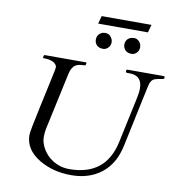

<svg xmlns="http://www.w3.org/2000/svg" viewBox="-102 -1072 1072 1163"><g transform="rotate(10 434.0 -490.5)"><path d="M860.8 -688.5Q868.2 -688.5 868.2 -682.1V-676.8Q868.2 -670.9 854 -668.9Q839.8 -667 832.8 -665.5Q825.7 -664.1 816.7 -661.6Q807.6 -659.2 800.8 -654.3Q786.1 -643.6 779.8 -615.2L764.6 -545.4Q760.7 -528.3 753.7 -494.1Q746.6 -460 737.3 -416Q711.9 -294.9 698.5 -232.9Q685.1 -170.9 660.2 -129.2Q635.3 -87.4 598.6 -58.6Q523.9 0 413.1 0Q301.3 0 215.8 -50.8Q122.6 -106.9 122.6 -196.8Q122.6 -218.8 158 -381.8Q193.4 -544.9 198.2 -568.4L205.6 -603.5Q209 -620.1 209 -628.7Q209 -637.2 200.9 -646.2Q192.9 -655.3 180.7 -660.2Q158.7 -668.9 125.5 -668.9Q122.6 -668.9 122.6 -672.9L125 -684.6Q126 -688.5 129.9 -688.5H384.3Q387.2 -688.5 387.2 -684.6L384.8 -672.9Q383.8 -668.9 373.3 -668.9Q362.8 -668.9 348.4 -666.7Q334 -664.6 322.8 -657.2Q299.3 -642.1 290.5 -599.1L214.8 -248Q210.4 -227.5 210.4 -198Q210.4 -168.5 226.8 -136.2Q243.2 -104 269.5 -81.1Q324.2 -34.2 396 -34.2Q619.6 -34.2 665.5 -248.5L725.1 -527.8Q732.9 -562 732.9 -589.4Q732.9 -668.9 655.8 -668.9H642.1Q631.8 -668.9 631.8 -676.3V-681.2Q631.8 -688.5 641.1 -688.5ZM607.9 -800.8Q593.8 -814.9 593.8 -835Q593.8 -867.7 623.5 -880.4Q632.3 -884.3 647.9 -884.3Q663.6 -884.3 677.2 -869.9Q690.9 -855.5 690.9 -835Q690.9 -814.5 677.2 -800.8Q663.6 -787.1 647.9 -787.1Q632.3 -787.1 623.3 -790.8Q614.3 -794.4 607.9 -800.8ZM432.1 -800.8Q418.5 -814.9 418.5 -835Q418.5 -867.2 447.8 -880.4Q456.5 -884.3 466.8 -884.3Q487.3 -884.3 497.6 -874Q515.6 -856 515.6 -835.2Q515.6 -814.5 501.7 -800.8Q487.8 -787.1 472.2 -787.1Q456.5 -787.1 447.8 -790.8Q439 -794.4 432.1 -800.8ZM428.7 -981H734.9L721.7 -932.6H415.5Z"/></g></svg>

Font: Cardo-Italic
Style: Italic
Weight: 400
Italic angle: -12°
Designer: David J. Perry
Foundry: David J. Perry
Version: Version 0.991